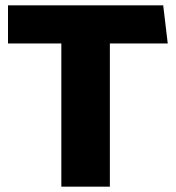

<svg xmlns="http://www.w3.org/2000/svg" viewBox="-20 -700 659 720"><path d="M592 -680H10V-537H210V0H392V-537H609Z"/></svg>

Font: Catamaran Black
Style: Regular
Weight: 900
Designer: Pria Ravichandran
Version: Version 2.000